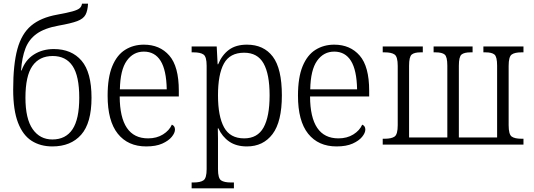

<svg xmlns="http://www.w3.org/2000/svg" viewBox="-20 -790 2916 1049"><path d="M266 10Q201 10 153 -20.5Q105 -51 78.5 -119.5Q52 -188 52 -301Q52 -438 75 -522Q98 -606 150.5 -650Q203 -694 293 -710Q348 -720 376.5 -728Q405 -736 415.5 -745.5Q426 -755 428 -770H461Q459 -731 447 -709Q435 -687 401.5 -674.5Q368 -662 300 -650Q223 -636 180.5 -605.5Q138 -575 119 -525.5Q100 -476 95 -405H98Q118 -462 165 -492Q212 -522 274 -522Q371 -522 425.5 -458.5Q480 -395 480 -256Q480 -118 423.5 -54Q367 10 266 10ZM266 -28Q339 -28 376 -83.5Q413 -139 413 -256Q413 -375 376.5 -429.5Q340 -484 268 -484Q195 -484 157 -429.5Q119 -375 119 -256Q119 -141 158.5 -84.5Q198 -28 266 -28Z M779 10Q679 10 623.5 -59.5Q568 -129 568 -267Q568 -367 593.5 -428.5Q619 -490 664 -518Q709 -546 766 -546Q853 -546 905 -486.5Q957 -427 957 -294V-263H634Q635 -34 789 -34Q836 -34 870.5 -55.5Q905 -77 919 -109Q936 -102 936 -82Q936 -64 918.5 -42.5Q901 -21 866.5 -5.5Q832 10 779 10ZM891 -302Q889 -407 857.5 -457.5Q826 -508 766 -508Q708 -508 672.5 -458Q637 -408 635 -302Z M1027 239V207H1037Q1075 207 1092 195Q1109 183 1109 134V-431Q1109 -480 1092 -492Q1075 -504 1038 -504H1027V-536H1164L1169 -439H1172Q1193 -490 1231 -518Q1269 -546 1329 -546Q1421 -546 1470.5 -480.5Q1520 -415 1520 -269Q1520 -125 1469 -57.5Q1418 10 1329 10Q1271 10 1232.5 -16.5Q1194 -43 1173 -89H1170Q1171 -64 1171 -34.5Q1171 -5 1171 21V135Q1171 184 1188 195.5Q1205 207 1242 207H1258V239ZM1314 -34Q1387 -34 1420 -93.5Q1453 -153 1453 -269Q1453 -385 1420 -443.5Q1387 -502 1314 -502Q1236 -502 1203.5 -443Q1171 -384 1171 -269Q1171 -155 1204 -94.5Q1237 -34 1314 -34Z M1819 10Q1719 10 1663.5 -59.5Q1608 -129 1608 -267Q1608 -367 1633.5 -428.5Q1659 -490 1704 -518Q1749 -546 1806 -546Q1893 -546 1945 -486.5Q1997 -427 1997 -294V-263H1674Q1675 -34 1829 -34Q1876 -34 1910.5 -55.5Q1945 -77 1959 -109Q1976 -102 1976 -82Q1976 -64 1958.5 -42.5Q1941 -21 1906.5 -5.5Q1872 10 1819 10ZM1931 -302Q1929 -407 1897.5 -457.5Q1866 -508 1806 -508Q1748 -508 1712.5 -458Q1677 -408 1675 -302Z M2071 0V-32H2082Q2119 -32 2136 -44Q2153 -56 2153 -106V-430Q2153 -480 2136 -492Q2119 -504 2082 -504H2071V-536H2290V-504H2278Q2244 -504 2229.5 -492Q2215 -480 2215 -431V-39H2424V-431Q2424 -480 2409.5 -492Q2395 -504 2360 -504H2349V-536H2562V-504H2551Q2516 -504 2501.5 -492Q2487 -480 2487 -431V-39H2696V-431Q2696 -480 2681.5 -492Q2667 -504 2633 -504H2621V-536H2840V-504H2829Q2792 -504 2775.5 -492Q2759 -480 2759 -430V-106Q2759 -56 2775.5 -44Q2792 -32 2829 -32H2840V0Z"/></svg>

Font: Noto Serif SemiCondensed Light
Style: Regular
Weight: 300
Width: 4
Designer: Monotype Design Team
Foundry: Monotype Imaging Inc.
Version: Version 2.013